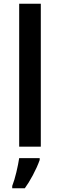

<svg xmlns="http://www.w3.org/2000/svg" viewBox="-20 -780 319 1021"><path d="M82 -760V0H197V-760ZM112 221Q132 194 154.5 152Q177 110 191 71V61H82Q77 94 67 136Q57 178 45 209V221Z"/></svg>

Font: OpenSansMMV
Style: Semibold
Weight: 600
Designer: Steve Matteson
Foundry: Ascender Corporation
Version: Version 6.000